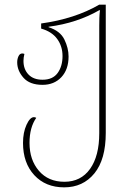

<svg xmlns="http://www.w3.org/2000/svg" viewBox="-20 -556 557 826"><path d="M256 250Q176 250 127.5 197.5Q79 145 79 59Q79 14 94 -19Q109 -52 126 -52Q131 -52 136 -49Q107 -8 107 59Q107 132 147.5 179Q188 226 257 226Q328 226 367.5 170.5Q407 115 407 17V-446Q407 -462 407.5 -478.5Q408 -495 410 -512H407Q360 -485 305.5 -467Q251 -449 189 -441V-439Q239 -423 257 -386Q275 -349 275 -313Q275 -257 244 -224Q213 -191 163 -191Q108 -191 81 -221.5Q54 -252 54 -288Q54 -302 59.5 -314Q65 -326 76 -326Q80 -326 85 -324Q81 -308 81 -294Q81 -258 102.5 -235.5Q124 -213 163 -213Q207 -213 228 -242Q249 -271 249 -315Q249 -357 226 -388.5Q203 -420 157 -433V-455Q302 -475 407 -536H435V16Q435 130 386 190Q337 250 256 250Z"/></svg>

Font: Noto Serif Georgian SemiCondensed Thin
Style: Regular
Weight: 100
Width: 4
Designer: Monotype Design Team, Akaki Razmadze
Foundry: Google LLC
Version: Version 2.003; ttfautohint (v1.8.4.7-5d5b)